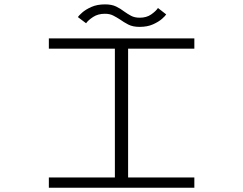

<svg xmlns="http://www.w3.org/2000/svg" viewBox="-20 -880 1140 900"><path d="M209 0V-48H518.5V-652H209V-700H891V-652H580.5V-48H891V0ZM634 -754Q602.5 -754 581.2 -765Q560 -776 542 -789Q526.5 -799 510.5 -807.2Q494.5 -815.5 471.5 -815.5Q439.5 -815.5 416.5 -800.5Q393.5 -785.5 383.5 -771L345 -800Q349 -806.5 365.2 -821Q381.5 -835.5 408.5 -847.5Q435.5 -859.5 472.5 -859.5Q503.5 -859.5 524.2 -849.5Q545 -839.5 561.5 -826.5Q577.5 -815 594.2 -806Q611 -797 635 -797Q667 -797 689 -812.5Q711 -828 720.5 -842.5L759 -812.5Q755.5 -806 739.8 -792Q724 -778 697.5 -766Q671 -754 634 -754Z"/></svg>

Font: Trispace Expanded ExtraLight
Style: Regular
Weight: 200
Width: 7
Designer: Tyler Finck
Foundry: Etcetera Type Company
Version: Version 1.210; ttfautohint (v1.8.3)